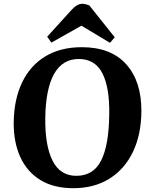

<svg xmlns="http://www.w3.org/2000/svg" viewBox="-20 -974 800 1009"><path d="M52 -332Q54 -454 97 -542.5Q140 -631 219.5 -678.5Q299 -726 410 -726Q563 -726 643.5 -636Q724 -546 723 -389Q722 -266 678.5 -175.5Q635 -85 555 -35Q475 15 365 15Q263 15 193 -27.5Q123 -70 87 -148Q51 -226 52 -332ZM218 -355Q216 -210 256 -130Q296 -50 381 -50Q471 -50 511.5 -130.5Q552 -211 554 -369Q557 -512 518.5 -588Q480 -664 394 -664Q308 -664 264 -585Q220 -506 218 -355ZM583 -778 558 -749 408 -839 250 -750 228 -781 356 -922Q385 -954 412 -954Q422 -954 431 -951.5Q440 -949 449 -946Z"/></svg>

Font: Literata 36pt
Style: Bold Italic
Weight: 700
Italic angle: -2°
Designer: Latin by Veronika Burian and Jose Scaglione. Greek by Irene Vlachou. Cyrillic by Vera Evstafieva
Foundry: TypeTogether
Version: Version 3.002